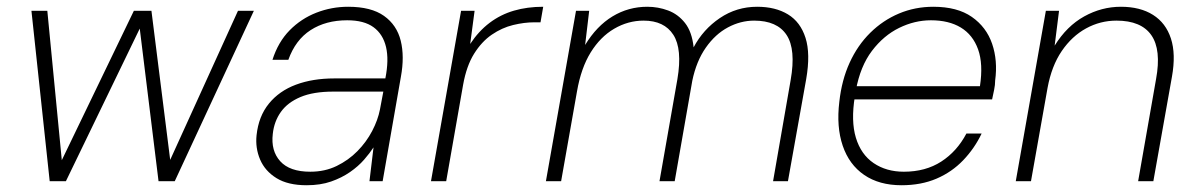

<svg xmlns="http://www.w3.org/2000/svg" viewBox="-20 -536 3538 568"><path d="M127 0 73 -504H120L164 -50H157L376 -504H428L485 -51H478L684 -504H731L497 0H449L392 -463H399L175 0Z M887 12Q832 12 798 -9Q764 -30 749.5 -64Q735 -98 739 -136Q745 -192 775.5 -229.5Q806 -267 855.5 -285.5Q905 -304 969 -304H1120Q1131 -359 1122 -397Q1113 -435 1085 -455.5Q1057 -476 1007 -476Q944 -476 899 -447Q854 -418 833 -359H786Q803 -412 837 -446.5Q871 -481 916 -498.5Q961 -516 1010 -516Q1078 -516 1116 -489Q1154 -462 1165.5 -415.5Q1177 -369 1166 -309L1112 0H1073L1085 -100Q1074 -83 1057 -63.5Q1040 -44 1015.5 -27Q991 -10 959.5 1Q928 12 887 12ZM898 -28Q941 -28 976 -45Q1011 -62 1037.5 -89Q1064 -116 1081 -148.5Q1098 -181 1104 -212L1114 -265H966Q907 -265 869 -249Q831 -233 811 -205Q791 -177 787 -140Q781 -90 809 -59Q837 -28 898 -28Z M1255 0 1344 -504H1384L1371 -406Q1396 -444 1428.5 -468.5Q1461 -493 1500.5 -504.5Q1540 -516 1587 -516L1579 -470H1561Q1531 -470 1498 -462Q1465 -454 1435 -433.5Q1405 -413 1382.5 -377Q1360 -341 1350 -285L1300 0Z M1595 0 1684 -504H1723L1711 -403Q1745 -459 1792 -487.5Q1839 -516 1895 -516Q1927 -516 1956.5 -505Q1986 -494 2006.5 -468Q2027 -442 2032 -396Q2060 -449 2109.5 -482.5Q2159 -516 2220 -516Q2274 -516 2311 -493.5Q2348 -471 2363 -424Q2378 -377 2365 -302L2311 0H2267L2319 -299Q2335 -390 2307 -432.5Q2279 -475 2211 -475Q2171 -475 2133.5 -455Q2096 -435 2068 -395Q2040 -355 2028 -297L1976 0H1931L1984 -302Q1999 -391 1972 -433Q1945 -475 1884 -475Q1838 -475 1797 -451Q1756 -427 1727.5 -381Q1699 -335 1687 -266L1640 0Z M2647 12Q2581 12 2536.5 -18.5Q2492 -49 2473 -105Q2454 -161 2463 -235Q2470 -299 2493.5 -350.5Q2517 -402 2554.5 -439Q2592 -476 2639.5 -496Q2687 -516 2741 -516Q2812 -516 2855 -486Q2898 -456 2915 -406.5Q2932 -357 2924 -298Q2924 -285 2921 -270.5Q2918 -256 2915 -242H2495L2502 -281H2879Q2889 -347 2873.5 -390Q2858 -433 2822.5 -454.5Q2787 -476 2734 -476Q2686 -476 2640 -453.5Q2594 -431 2559.5 -385.5Q2525 -340 2512 -269L2509 -251Q2497 -178 2512 -128.5Q2527 -79 2564.5 -53.5Q2602 -28 2654 -28Q2718 -28 2764.5 -58Q2811 -88 2839 -141H2884Q2863 -97 2829.5 -62Q2796 -27 2750.5 -7.5Q2705 12 2647 12Z M2985 0 3074 -504H3113L3100 -401Q3136 -459 3187.5 -487.5Q3239 -516 3296 -516Q3353 -516 3391 -492Q3429 -468 3444 -422Q3459 -376 3447 -309L3392 0H3347L3400 -302Q3416 -389 3386 -432Q3356 -475 3283 -475Q3235 -475 3193 -452Q3151 -429 3121 -385Q3091 -341 3079 -276L3030 0Z"/></svg>

Font: DM Sans ExtraLight
Style: Italic
Weight: 250
Italic angle: -10°
Designer: Colophon Foundry, Jonny Pinhorn
Foundry: Colophon Foundry
Version: Version 4.004;gftools[0.9.30]